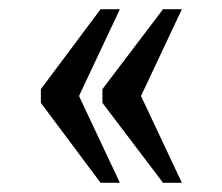

<svg xmlns="http://www.w3.org/2000/svg" viewBox="-20 -479 484 418"><path d="M335 -81H376L287 -270L376 -459H335L203 -285V-255ZM199 -81H241L152 -270L241 -459H199L69 -285V-255Z"/></svg>

Font: Noto Serif Lao Cond
Style: Regular
Weight: 400
Width: 3
Designer: Monotype Design Team
Foundry: Monotype Imaging Inc.
Version: Version 2.004